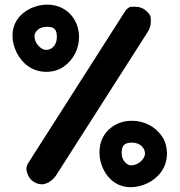

<svg xmlns="http://www.w3.org/2000/svg" viewBox="-20 -735 763 816"><path d="M33.2 -584C33.2 -559.1 39.1 -535.2 50.8 -511.7C74.2 -464.4 118.2 -429.7 176.3 -429.7C204.6 -429.7 229 -437 250 -451.2C291.5 -479.5 315.9 -527.3 315.9 -577.6C315.9 -654.3 260.7 -715.3 181.2 -715.3C157.2 -715.3 133.8 -710 110.8 -699.7C65.4 -678.2 33.2 -638.7 33.2 -584ZM600.1 -689.9C587.4 -701.2 571.8 -706.5 553.7 -706.5C553.2 -706.5 547.9 -706.5 538.1 -706.1C527.8 -705.6 518.1 -697.8 508.8 -682.6L99.6 -41.5C94.7 -33.7 92.3 -25.4 92.3 -16.6C92.3 -9.3 95.2 1 101.6 14.2C107.4 26.9 118.7 36.6 134.8 43.5C142.6 46.9 150.4 48.3 157.7 48.3C173.8 48.3 200.2 38.1 219.7 8.3L607.4 -598.6C616.7 -612.8 621.1 -627.9 621.1 -644C621.1 -645.5 621.1 -650.4 620.6 -659.7C620.1 -668.9 613.3 -678.7 600.1 -689.9ZM126.5 -584C126.5 -590.8 130.9 -598.6 140.1 -607.9C149.4 -616.7 163.1 -621.1 181.2 -621.1C210 -621.1 221.7 -610.4 221.7 -577.6C221.7 -543.9 201.2 -522.9 176.3 -522.9C165 -522.9 154.3 -528.8 143.1 -541C131.8 -552.7 126.5 -566.9 126.5 -584ZM535.2 60.5C559.6 60.5 583.5 54.7 607.4 43.5C654.8 20 689.5 -23.9 689.5 -82C689.5 -110.4 682.1 -135.3 668 -156.2C639.2 -198.2 591.3 -221.7 541 -221.7C502.4 -221.7 469.7 -209.5 442.9 -184.6C416 -159.7 402.8 -127 402.8 -86.9C402.8 -62.5 408.2 -39.1 418.9 -16.6C440.4 28.3 480.5 60.5 535.2 60.5ZM535.2 -32.2C527.8 -32.2 520 -37.1 510.7 -46.4C501.5 -55.7 497.1 -68.8 497.1 -86.9C497.1 -116.2 509.3 -128.9 541 -128.9C574.7 -128.9 596.2 -106.9 596.2 -82C596.2 -71.3 590.3 -60.5 578.6 -49.3C566.4 -38.1 552.2 -32.2 535.2 -32.2Z"/></svg>

Font: Mikhak
Style: Bold
Weight: 700
Designer: Amin Abedi
Version: Version 3.2